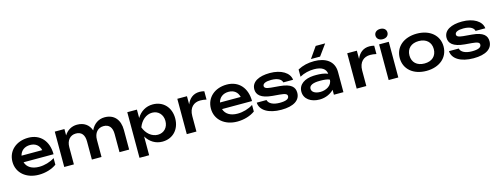

<svg xmlns="http://www.w3.org/2000/svg" viewBox="-19 -1810 7743 2980"><g transform="rotate(-15 3853.0 -320.0)"><path d="M382 15C490 15 594 -17 667 -70V-176C597 -130 504 -103 418 -103C302 -103 225 -151 200 -234H682C682 -445 561 -583 367 -583C174 -583 35 -462 35 -285C35 -106 180 15 382 15ZM366 -467C452 -467 510 -421 529 -341H196C214 -418 277 -467 366 -467Z M1594 -583C1497 -583 1416 -529 1372 -432C1339 -528 1262 -583 1151 -583C1065 -583 992 -541 946 -466V-568H791V0H946V-276C946 -384 1005 -455 1099 -455C1188 -455 1235 -398 1235 -291V0H1390V-276C1390 -384 1449 -455 1543 -455C1632 -455 1679 -398 1679 -291V0H1834V-315C1834 -481 1746 -583 1594 -583Z M1956 165H2111V-136C2167 -42 2257 15 2367 15C2534 15 2650 -106 2650 -284C2650 -462 2534 -583 2367 -583C2258 -583 2167 -527 2111 -433V-568H1956ZM2493 -284C2493 -180 2424 -107 2326 -107C2227 -107 2144 -180 2106 -284C2144 -387 2227 -461 2326 -461C2424 -461 2493 -387 2493 -284Z M3195 -573C3173 -579 3145 -583 3120 -583C3017 -583 2951 -524 2915 -436V-568H2760V0H2915V-249C2915 -385 2993 -451 3096 -451C3125 -451 3162 -447 3195 -439Z M3571 15C3679 15 3783 -17 3856 -70V-176C3786 -130 3693 -103 3607 -103C3491 -103 3414 -151 3389 -234H3871C3871 -445 3750 -583 3556 -583C3363 -583 3224 -462 3224 -285C3224 -106 3369 15 3571 15ZM3555 -467C3641 -467 3699 -421 3718 -341H3385C3403 -418 3466 -467 3555 -467Z M4583 -177C4583 -269 4527 -331 4347 -347L4208 -359C4128 -366 4105 -385 4105 -412C4105 -452 4155 -474 4241 -474C4360 -474 4407 -430 4415 -388H4572C4561 -503 4431 -583 4249 -583C4072 -583 3952 -520 3952 -400C3952 -314 4012 -245 4201 -229L4309 -220C4402 -212 4431 -197 4431 -164C4431 -118 4380 -96 4281 -96C4175 -96 4105 -133 4092 -191H3935C3941 -68 4071 15 4278 15C4477 15 4583 -57 4583 -177Z M5124 0H5277V-325C5277 -501 5140 -583 4961 -583C4863 -583 4779 -564 4696 -520V-404C4767 -444 4851 -462 4926 -462C5051 -462 5115 -416 5123 -337C5067 -362 4996 -367 4936 -367C4922 -367 4908 -367 4893 -366C4753 -359 4648 -294 4648 -175C4648 -58 4753 15 4893 15C4995 15 5076 -30 5124 -79ZM4923 -627H5070L5199 -805H5047ZM5124 -243C5124 -146 5023 -96 4935 -96C4850 -96 4797 -131 4797 -182C4797 -262 4921 -265 4978 -265C5035 -265 5094 -259 5124 -243Z M5925 -573C5903 -579 5875 -583 5850 -583C5747 -583 5681 -524 5645 -436V-568H5490V0H5645V-249C5645 -385 5723 -451 5826 -451C5855 -451 5892 -447 5925 -439Z M6004 0H6159V-573H6004ZM6081 -636C6138 -636 6177 -669 6177 -719C6177 -768 6138 -801 6081 -801C6024 -801 5984 -768 5984 -719C5984 -669 6024 -636 6081 -636Z M6610 15C6820 15 6962 -106 6962 -284C6962 -462 6820 -583 6610 -583C6399 -583 6258 -462 6258 -284C6258 -106 6399 15 6610 15ZM6610 -104C6489 -104 6414 -173 6414 -284C6414 -394 6489 -464 6610 -464C6730 -464 6805 -394 6805 -284C6805 -173 6730 -104 6610 -104Z M7672 -177C7672 -269 7616 -331 7436 -347L7297 -359C7217 -366 7194 -385 7194 -412C7194 -452 7244 -474 7330 -474C7449 -474 7496 -430 7504 -388H7661C7650 -503 7520 -583 7338 -583C7161 -583 7041 -520 7041 -400C7041 -314 7101 -245 7290 -229L7398 -220C7491 -212 7520 -197 7520 -164C7520 -118 7469 -96 7370 -96C7264 -96 7194 -133 7181 -191H7024C7030 -68 7160 15 7367 15C7566 15 7672 -57 7672 -177Z"/></g></svg>

Font: Bounded Med
Style: Regular
Weight: 500
Designer: Vlad Churkin
Version: Version 3.0